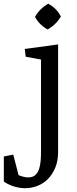

<svg xmlns="http://www.w3.org/2000/svg" viewBox="-116 -762 409 1016"><path d="M101.1 -446.8 20 -461.9 15.1 -502.9 191.4 -526.9V43Q191.4 88.9 176.8 124.5Q162.1 160.2 138.2 184.6Q114.3 209 82.8 221.4Q51.3 233.9 17.1 233.9Q-10.7 233.9 -39.8 225.3Q-68.8 216.8 -95.7 199.2V65.9L-45.9 56.2L-17.6 165Q12.2 176.8 33.2 176.8Q57.1 176.8 70.8 164.3Q84.5 151.9 90.8 132.3Q97.2 112.8 99.1 88.4Q101.1 64 101.1 41ZM69.3 -672.9Q94.2 -716.8 139.2 -742.2Q183.1 -719.2 206.1 -674.8Q180.2 -630.9 136.2 -606Q115.2 -617.2 97.7 -634.5Q80.1 -651.9 69.3 -672.9Z"/></svg>

Font: Brawler
Style: Regular
Weight: 400
Version: Version 1.000